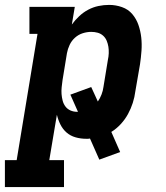

<svg xmlns="http://www.w3.org/2000/svg" viewBox="-55 -558 675 783"><path d="M-35 205V95H13L98 -420H65V-530H250L238 -458Q251 -476 268 -492Q285 -508 305 -518.5Q325 -529 346.5 -533.5Q368 -538 390 -538Q417 -538 442.5 -529Q468 -520 484.5 -500.5Q501 -481 509.5 -456.5Q518 -432 521 -405.5Q524 -379 522 -351Q520 -323 516 -296L497 -186Q494 -162 486.5 -138.5Q479 -115 467 -93Q455 -71 437.5 -52Q420 -33 399 -20L435 62L350 93L312 7Q308 8 304.5 8Q301 8 297 8Q274 8 253 2Q232 -4 216.5 -17.5Q201 -31 191.5 -50Q182 -69 177 -90Q177 -90 177 -90Q177 -90 177 -90L146 95H206V205ZM260 -102Q261 -102 261.5 -102Q262 -102 263 -102L232 -172L317 -203L344 -144Q353 -157 359 -172.5Q365 -188 367 -204L385 -314Q388 -327 388.5 -341Q389 -355 387 -367.5Q385 -380 380 -392Q375 -404 365.5 -412.5Q356 -421 343.5 -424.5Q331 -428 317 -428Q300 -428 282.5 -422.5Q265 -417 251 -404.5Q237 -392 229 -375Q221 -358 218 -341L200 -231Q198 -217 196.5 -202.5Q195 -188 196 -174.5Q197 -161 200.5 -147.5Q204 -134 212 -123.5Q220 -113 232.5 -107.5Q245 -102 260 -102Z"/></svg>

Font: Iosevka Slab XBdEx
Style: Italic
Weight: 800
Width: 7
Italic angle: -9°
Monospace: yes
Designer: Belleve Invis
Foundry: Belleve Invis
Version: Version 11.1.1; ttfautohint (v1.8.3)